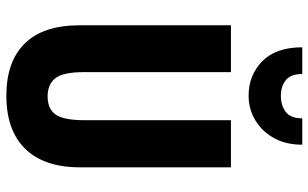

<svg xmlns="http://www.w3.org/2000/svg" viewBox="-208 -870 994 619"><g transform="rotate(90 289.5 -560.0)"><path d="M519 -321Q519 -205 459.5 -144Q400 -83 288 -83Q178 -83 119.5 -142.5Q61 -202 61 -319V-807H212V-334Q212 -265 232 -240.5Q252 -216 290 -216Q330 -216 348.5 -241.5Q367 -267 367 -335V-807H519ZM446 -1037Q446 -984 424.5 -945.5Q403 -907 367 -885.5Q331 -864 288 -864Q222 -864 177 -908Q132 -952 132 -1037H218Q218 -1000 238 -984Q258 -968 288 -968Q319 -968 340 -983.5Q361 -999 361 -1037Z"/></g></svg>

Font: Noto Sans Kannada UI ExtraCondensed ExtraBold
Style: Regular
Weight: 800
Width: 2
Designer: Jelle Bosma - Monotype Design Team
Foundry: Monotype Imaging Inc.
Version: Version 2.005; ttfautohint (v1.8.4.7-5d5b)